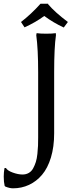

<svg xmlns="http://www.w3.org/2000/svg" viewBox="-65 -833 405 1032"><path d="M140.1 -95.2V-444.8Q140.1 -568.8 129.9 -644L131.8 -654.8Q150.4 -651.9 183.1 -651.9Q216.8 -651.9 234.9 -654.8L235.8 -644Q226.1 -577.6 226.1 -444.8V-116.2Q226.1 -43.5 208.7 13.7Q191.4 70.8 161.1 106.4Q130.9 142.1 91.1 160.6Q51.3 179.2 4.9 179.2Q-13.2 179.2 -36.1 169.9L-40 166Q-44.9 145.5 -44.9 116.2Q-44.9 93.8 -41 70.8L-33.2 69.8Q-25.4 84 3.4 94.5Q32.2 105 56.2 105Q75.2 105 89.8 96.4Q104.5 87.9 113.3 71.5Q122.1 55.2 127.7 37.4Q133.3 19.5 136 -5.9Q138.7 -31.2 139.4 -50.3Q140.1 -69.3 140.1 -95.2ZM193.8 -813V-810.1Q229 -768.1 299.8 -714.8L277.8 -685.1Q222.7 -710.4 172.9 -747.1Q124.5 -711.9 66.9 -686L47.9 -714.8Q103 -757.3 152.8 -813Z"/></svg>

Font: Linear Smooth Low Contrast
Style: Regular
Weight: 500
Designer: Philipp H. Poll, Flanker
Foundry: Philipp H. Poll, reworked by Flanker
Version: Version 1.010 | FøM Fix